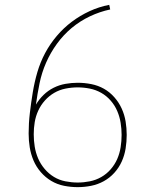

<svg xmlns="http://www.w3.org/2000/svg" viewBox="-20 -763 640 791"><path d="M300 8Q272 8 244 2.5Q216 -3 191.5 -17.5Q167 -32 148 -54Q129 -76 118 -102Q107 -128 102.5 -156Q98 -184 98 -213Q98 -255 103 -297.5Q108 -340 115 -382.5Q122 -425 134 -466Q146 -507 166 -544.5Q186 -582 214 -615Q242 -648 276 -673.5Q310 -699 349 -717Q388 -735 430 -743L434 -724Q391 -715 350 -695.5Q309 -676 275 -647.5Q241 -619 214.5 -582.5Q188 -546 170 -505Q152 -464 143 -420Q134 -376 128 -332Q141 -354 159.5 -372Q178 -390 201 -401.5Q224 -413 249.5 -417.5Q275 -422 300 -422Q328 -422 356 -416.5Q384 -411 408 -397.5Q432 -384 451 -362.5Q470 -341 481.5 -315.5Q493 -290 497.5 -262.5Q502 -235 502 -207Q502 -179 497.5 -151Q493 -123 481.5 -97.5Q470 -72 451 -51Q432 -30 407.5 -16.5Q383 -3 355.5 2.5Q328 8 300 8ZM300 -11Q325 -11 350 -16Q375 -21 397 -33.5Q419 -46 436 -65.5Q453 -85 463 -108Q473 -131 477 -156.5Q481 -182 481 -207Q481 -232 477 -257Q473 -282 463 -305.5Q453 -329 436 -348.5Q419 -368 397 -380.5Q375 -393 350 -398Q325 -403 300 -403Q275 -403 250 -398Q225 -393 203.5 -380.5Q182 -368 165 -349Q148 -330 137.5 -307Q127 -284 123 -259.5Q119 -235 119 -210Q119 -184 123 -159Q127 -134 137 -110.5Q147 -87 164 -67Q181 -47 202.5 -34Q224 -21 249.5 -16Q275 -11 300 -11Z"/></svg>

Font: Iosevka Curly Slab ThEx
Style: Regular
Weight: 100
Width: 7
Monospace: yes
Designer: Belleve Invis
Foundry: Belleve Invis
Version: Version 11.1.0; ttfautohint (v1.8.3)